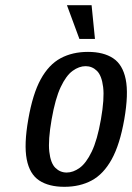

<svg xmlns="http://www.w3.org/2000/svg" viewBox="-20 -710 509 740"><path d="M228 10Q168 10 131 -14.5Q94 -39 83 -96Q72 -153 89 -250Q106 -348 137 -404.5Q168 -461 213.5 -485.5Q259 -510 319 -510Q379 -510 416 -485.5Q453 -461 464.5 -404.5Q476 -348 459 -250Q442 -153 410.5 -96Q379 -39 333.5 -14.5Q288 10 228 10ZM237 -45Q262 -45 287 -63Q312 -81 333.5 -125.5Q355 -170 369 -250Q383 -330 377.5 -374.5Q372 -419 353.5 -437Q335 -455 310 -455Q285 -455 260 -437Q235 -419 214 -374.5Q193 -330 179 -250Q165 -170 170 -125.5Q175 -81 193.5 -63Q212 -45 237 -45ZM286 -560 238 -690H333L346 -560Z"/></svg>

Font: Cuprum
Style: Italic
Weight: 400
Italic angle: -10°
Designer: Jovanny Lemonad
Foundry: Jovanny Lemonad
Version: Version 3.000